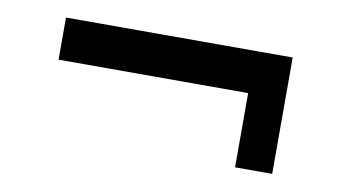

<svg xmlns="http://www.w3.org/2000/svg" viewBox="-39 -464 665 377"><g transform="rotate(10 293.5 -276.0)"><path d="M445 -160V-360H519V-160ZM67 -392H519V-308H67Z"/></g></svg>

Font: Pathway Extreme 28pt SemiBold
Style: Regular
Weight: 600
Designer: Eduardo Rodriguez Tunni
Foundry: Eduardo Rodriguez Tunni
Version: Version 1.001;gftools[0.9.26]